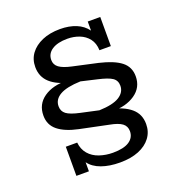

<svg xmlns="http://www.w3.org/2000/svg" viewBox="-113 -688 740 793"><g transform="rotate(-20 256.5 -291.5)"><path d="M282 10Q236 10 201 -2.5Q166 -15 148 -40V0H93V-128H143Q146 -98 163.5 -77.5Q181 -57 209 -47.5Q237 -38 268 -38Q316 -38 340 -54Q364 -70 364 -98Q364 -120 347.5 -132.5Q331 -145 293 -152L168 -178Q111 -190 80.5 -214.5Q50 -239 50 -280Q50 -330 89.5 -357.5Q129 -385 191 -383L203 -371Q147 -383 117 -410Q87 -437 87 -480Q87 -514 105.5 -539Q124 -564 157.5 -578.5Q191 -593 236 -593Q276 -593 306.5 -580.5Q337 -568 355 -543V-583H410V-455H360Q359 -486 343.5 -506Q328 -526 303.5 -535.5Q279 -545 251 -545Q208 -545 183.5 -529Q159 -513 159 -485Q159 -464 176 -451.5Q193 -439 230 -431L339 -407Q403 -392 433.5 -368Q464 -344 464 -303Q464 -254 424 -226.5Q384 -199 324 -200L316 -212Q374 -200 405.5 -173.5Q437 -147 437 -103Q437 -69 418 -43.5Q399 -18 364.5 -4Q330 10 282 10ZM275 -222Q335 -224 363 -241.5Q391 -259 391 -288Q391 -311 373.5 -323Q356 -335 311 -345L242 -361Q181 -359 151.5 -342Q122 -325 122 -295Q122 -273 138.5 -260.5Q155 -248 197 -239Z"/></g></svg>

Font: Rokkitt
Style: Regular
Weight: 400
Designer: Vernon Adams
Foundry: Vernon Adams
Version: Version 3.103